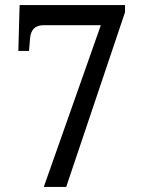

<svg xmlns="http://www.w3.org/2000/svg" viewBox="-20 -734 556 754"><path d="M152 0H240L471 -686V-714H57L52 -534H94L98 -583C101 -618 118 -635 151 -635H376Z"/></svg>

Font: Noto Serif Ethiopic SmCn
Style: Regular
Weight: 400
Width: 4
Designer: Monotype Design Team
Foundry: Monotype Imaging Inc.
Version: Version 2.102